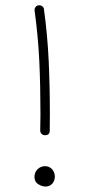

<svg xmlns="http://www.w3.org/2000/svg" viewBox="-20 -702 330 718"><path d="M124.5 -682.1C115.2 -681.6 107.9 -671.9 109.4 -662.1C118.2 -598.1 124 -535.2 127 -473.1C129.9 -410.6 131.3 -344.2 131.3 -273.9C131.3 -254.9 130.9 -234.9 130.4 -213.9C130.4 -204.1 138.2 -196.3 147.9 -196.3C160.2 -196.3 166 -202.1 166 -213.4C166.5 -234.4 166.5 -254.9 166.5 -273.9C166.5 -344.7 165 -411.6 162.1 -474.6C159.2 -537.6 153.3 -602.1 144.5 -667C144 -676.3 134.3 -683.6 124.5 -682.1ZM185.1 -41.5C185.1 -61 171.9 -80.6 148.4 -80.6C126.5 -80.6 108.9 -63 108.9 -41C108.9 -27.8 113.8 -18.6 123 -13.2C132.3 -7.3 141.6 -4.4 150.4 -4.4C173.8 -4.4 185.1 -23.9 185.1 -41.5Z"/></svg>

Font: Mikhak ExtraLight
Style: Regular
Weight: 200
Designer: Amin Abedi
Version: Version 3.2